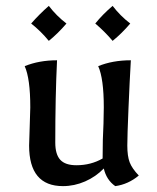

<svg xmlns="http://www.w3.org/2000/svg" viewBox="-20 -622 535 653"><path d="M79 -127 81 -190 83 -257Q83 -355 64 -397Q113 -417 174 -417Q168 -295 168 -137Q168 -97 185 -78.5Q202 -60 240 -60Q289 -60 329 -83Q329 -150 332 -202L333 -257Q333 -355 314 -397Q363 -417 425 -417Q421 -348 417 -253.5Q413 -159 413 -127Q413 -91 421 -70Q429 -49 452 -25Q416 5 372 11Q342 -10 333 -49Q306 -21 269.5 -5Q233 11 194 11Q79 11 79 -127ZM86 -542Q114 -574 146 -602Q172 -568 206 -542Q177 -508 146 -483Q119 -516 86 -542ZM304 -542Q329 -573 363 -602Q389 -568 423 -542Q394 -508 363 -483Q336 -515 304 -542Z"/></svg>

Font: Mirza
Style: Regular
Weight: 400
Designer: Arabic design by Kourosh Beigpour, Latin design by Eduardo Tunni, engineering by Lasse Fister
Version: Version 1.0010g